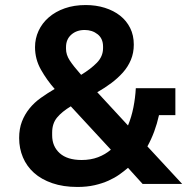

<svg xmlns="http://www.w3.org/2000/svg" viewBox="-20 -730 753 762"><path d="M488 -64Q473 -51 454 -37.5Q435 -24 410.5 -13Q386 -2 355.5 5Q325 12 287 12Q231 12 187.5 -3Q144 -18 115 -44Q86 -70 71 -105.5Q56 -141 56 -182Q56 -219 67 -247.5Q78 -276 97 -299.5Q116 -323 142 -341.5Q168 -360 197 -377Q166 -412 142.5 -453.5Q119 -495 119 -543Q119 -577 133 -607.5Q147 -638 173.5 -661Q200 -684 237 -697Q274 -710 320 -710Q361 -710 396 -699Q431 -688 456.5 -668Q482 -648 496.5 -619Q511 -590 511 -553Q511 -520 499.5 -492.5Q488 -465 468 -442.5Q448 -420 422 -400.5Q396 -381 366 -364L488 -232Q502 -266 509.5 -304Q517 -342 519 -380H676V-273H611Q596 -205 565 -149L703 0H546ZM316 -611Q284 -611 263 -592.5Q242 -574 242 -543V-536Q242 -513 256.5 -490.5Q271 -468 302 -433Q340 -456 364.5 -481Q389 -506 389 -539V-545Q389 -577 367.5 -594Q346 -611 316 -611ZM304 -95Q340 -95 369 -106Q398 -117 420 -136L261 -308Q226 -287 206.5 -263.5Q187 -240 187 -204V-193Q187 -149 217 -122Q247 -95 304 -95Z"/></svg>

Font: IBM Plex Sans Arabic SemiBold
Style: Regular
Weight: 600
Designer: Mike Abbink, Paul van der Laan, Pieter van Rosmalen, Wael Morcos, Khajak Apelian
Foundry: Bold Monday
Version: Version 1.1